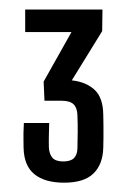

<svg xmlns="http://www.w3.org/2000/svg" viewBox="-20 -820 268 404"><path d="M114.9 -435.6Q74.3 -435.6 52.3 -453.5Q30.4 -471.4 29.6 -509.2Q29.6 -517.8 29.4 -524.9Q29.2 -532 29.4 -540.4Q29.7 -548.8 30.2 -561.2H83.5Q83 -546 82.8 -533Q82.5 -519.9 82.9 -509Q83.7 -495.7 90.4 -488Q97.1 -480.3 113.1 -480.3Q128.4 -480.3 135.5 -487.2Q142.5 -494.1 142.9 -507.6Q143.3 -524.7 143.5 -542Q143.7 -559.3 142.9 -577.5Q142.5 -593 134.9 -600.5Q127.2 -608 110.1 -608H73.6L71.8 -648.3L130.4 -752.5H33V-800H195.6L195 -754.5L131.1 -650.9Q160.9 -647.7 178.9 -631.2Q196.9 -614.6 197.3 -578.3Q197.7 -567.4 197.7 -554.3Q197.7 -541.3 197.7 -529.4Q197.7 -517.5 197.3 -509.4Q196.5 -474.2 176.6 -454.9Q156.8 -435.6 114.9 -435.6Z"/></svg>

Font: Big Shoulders Display SC Thin
Style: Regular
Weight: 100
Designer: Patric King
Foundry: XO Type Co
Version: Version 2.002